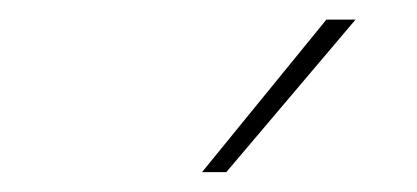

<svg xmlns="http://www.w3.org/2000/svg" viewBox="-20 -798 419 193"><path d="M183.1 -625 308.1 -778.3H337.4L207.5 -625Z"/></svg>

Font: Inter Tight Thin
Style: Italic
Weight: 250
Italic angle: -9.39999°
Designer: Rasmus Andersson
Foundry: rsms
Version: Version 3.004